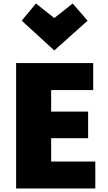

<svg xmlns="http://www.w3.org/2000/svg" viewBox="-20 -1063 614 1096"><path d="M185 -1043 290 -960 395 -1043 480 -945 290 -775 104 -945ZM524 13H72V-703H512V-549H272V-426H483V-274H272V-141H524Z"/></svg>

Font: Repo Black
Style: Regular
Weight: 900
Designer: Stefan Peev
Foundry: Context Ltd
Version: Version 1.502